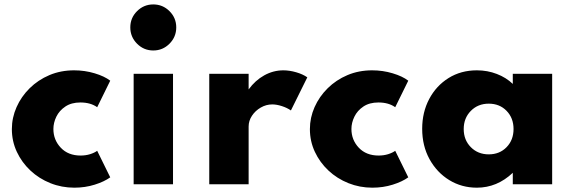

<svg xmlns="http://www.w3.org/2000/svg" viewBox="-20 -854 2664 890"><path d="M324.5 16Q374.5 16 419 2Q463.5 -12 491 -32L430.5 -155Q417.5 -145.5 397.2 -139.2Q377 -133 353.5 -133Q296 -133 261.8 -169.2Q227.5 -205.5 227.5 -256Q227.5 -285 241.2 -313.2Q255 -341.5 283 -360.2Q311 -379 352.5 -379Q400 -379 430.5 -357L491 -480Q464.5 -500.5 418.8 -514.2Q373 -528 323.5 -528Q261.5 -528 209 -505.8Q156.5 -483.5 117.5 -445Q78.5 -406.5 56.8 -357.5Q35 -308.5 35 -255.5Q35 -199.5 58 -150.2Q81 -101 121 -63.5Q161 -26 213.5 -5Q266 16 324.5 16Z M690.5 -620Q734.5 -620 765.8 -651.5Q797 -683 797 -727Q797 -771 765.8 -802.2Q734.5 -833.5 690.5 -833.5Q646.5 -833.5 615.2 -802.2Q584 -771 584 -727Q584 -683 615.2 -651.5Q646.5 -620 690.5 -620ZM599.5 0H782V-512H599.5Z M950 0H1132.5V-267.5Q1132.5 -294 1148 -317.5Q1163.5 -341 1188.8 -355.5Q1214 -370 1242 -370Q1262.5 -370 1286.5 -362.2Q1310.5 -354.5 1328.5 -342L1404.5 -495.5Q1384 -510 1353 -519Q1322 -528 1293.5 -528Q1247 -528 1205 -504.8Q1163 -481.5 1132.5 -439.5V-512H950Z M1706 16Q1756 16 1800.5 2Q1845 -12 1872.5 -32L1812 -155Q1799 -145.5 1778.8 -139.2Q1758.5 -133 1735 -133Q1677.5 -133 1643.2 -169.2Q1609 -205.5 1609 -256Q1609 -285 1622.8 -313.2Q1636.5 -341.5 1664.5 -360.2Q1692.5 -379 1734 -379Q1781.5 -379 1812 -357L1872.5 -480Q1846 -500.5 1800.2 -514.2Q1754.5 -528 1705 -528Q1643 -528 1590.5 -505.8Q1538 -483.5 1499 -445Q1460 -406.5 1438.2 -357.5Q1416.5 -308.5 1416.5 -255.5Q1416.5 -199.5 1439.5 -150.2Q1462.5 -101 1502.5 -63.5Q1542.5 -26 1595 -5Q1647.5 16 1706 16Z M2190.5 16Q2284 16 2357 -53V0H2539.5V-512H2357V-465Q2326.5 -494.5 2283 -511.2Q2239.5 -528 2190.5 -528Q2116.5 -528 2059.2 -492.2Q2002 -456.5 1969.5 -395Q1937 -333.5 1937 -257Q1937 -178 1971 -116.2Q2005 -54.5 2062.5 -19.2Q2120 16 2190.5 16ZM2245.5 -138.5Q2195.5 -138.5 2162.5 -171.8Q2129.5 -205 2129.5 -256Q2129.5 -306.5 2162.5 -340Q2195.5 -373.5 2245.5 -373.5Q2296 -373.5 2328.2 -340.2Q2360.5 -307 2360.5 -256Q2360.5 -205 2328.2 -171.8Q2296 -138.5 2245.5 -138.5Z"/></svg>

Font: Spartan ExtraBold
Style: Regular
Weight: 800
Designer: Matt Bailey, Mirko Velimirovic
Foundry: Matt Bailey
Version: Version 1.003; ttfautohint (v1.8.3)